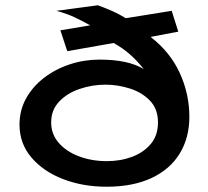

<svg xmlns="http://www.w3.org/2000/svg" viewBox="-20 -695 790 728"><path d="M384 13Q294 13 219 -16Q144 -45 99 -98Q54 -151 54 -222Q54 -277 79 -322Q104 -367 147 -400Q190 -433 244.5 -451Q299 -469 357 -469Q412 -469 454 -460Q496 -451 525 -433Q500 -465 472.5 -489Q445 -513 411 -532L235 -501L209 -580L322 -599Q293 -615 265 -628.5Q237 -642 194 -654L351 -675Q381 -664 406 -653Q431 -642 457 -626L631 -654L656 -575L551 -555Q625 -498 661.5 -418.5Q698 -339 698 -252Q698 -173 661.5 -113Q625 -53 554.5 -20Q484 13 384 13ZM385 -84Q437 -84 481 -100.5Q525 -117 552 -149.5Q579 -182 579 -231Q579 -282 548.5 -313.5Q518 -345 472 -359.5Q426 -374 380 -374Q330 -374 282.5 -358Q235 -342 204.5 -310Q174 -278 174 -231Q174 -186 203 -153Q232 -120 280 -102Q328 -84 385 -84Z"/></svg>

Font: Inconsolata ExtraExpanded
Style: Bold
Weight: 700
Width: 8
Monospace: yes
Designer: Raph Levien, Cyreal, Brenton Simpson
Foundry: Raph Levien, Cyreal, Google
Version: Version 3.100; ttfautohint (v1.8.4.7-5d5b)